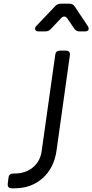

<svg xmlns="http://www.w3.org/2000/svg" viewBox="-20 -1019 500 1039"><path d="M44 0Q19 0 22 -26L26 -58Q29 -80 52 -80H59Q118 -80 158.5 -113.5Q199 -147 206 -205L279 -723Q282 -745 304 -745H336Q361 -745 358 -719L286 -205Q273 -111 211.5 -55.5Q150 0 58 0ZM190 -849Q174 -849 170.5 -858.5Q167 -868 177 -879L279 -986Q291 -999 309 -999H356Q375 -999 385 -983L455 -878Q463 -865 458 -857Q453 -849 439 -849H411Q392 -849 382 -864L345 -918Q338 -929 328.5 -929.5Q319 -930 311 -921L255 -862Q243 -849 225 -849Z"/></svg>

Font: Pitagon Sans Text
Style: Italic
Weight: 400
Italic angle: -8°
Designer: Travis Tran
Foundry: Pitagon
Version: Version 1.001; ttfautohint (v1.8.4.7-5d5b);gftools[0.9.26]